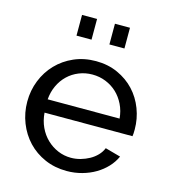

<svg xmlns="http://www.w3.org/2000/svg" viewBox="-110 -814 810 913"><g transform="rotate(15 295.5 -358.0)"><path d="M181 -624V-726H255V-624ZM343 -624V-726H417V-624ZM302 10Q243 10 194 -11.5Q145 -33 110 -70Q75 -107 55.5 -156.5Q36 -206 36 -261Q36 -316 55.5 -365Q75 -414 110.5 -451Q146 -488 195 -509.5Q244 -531 303 -531Q362 -531 410.5 -509Q459 -487 493 -450.5Q527 -414 545.5 -365.5Q564 -317 564 -265Q564 -254 563.5 -245Q563 -236 562 -231H129Q132 -192 147 -160Q162 -128 186 -105Q210 -82 240.5 -69Q271 -56 305 -56Q329 -56 352 -62.5Q375 -69 395 -80Q415 -91 430.5 -107Q446 -123 454 -143L530 -122Q517 -93 494.5 -69Q472 -45 442.5 -27.5Q413 -10 377 0Q341 10 302 10ZM481 -296Q478 -333 462.5 -364.5Q447 -396 423.5 -418Q400 -440 369 -452.5Q338 -465 303 -465Q268 -465 237 -452.5Q206 -440 182.5 -417.5Q159 -395 144.5 -364Q130 -333 127 -296Z"/></g></svg>

Font: Boldmen Medium
Style: Regular
Weight: 400
Designer: Matt McInerney, Pablo Impallari, Rodrigo Fuenzalida
Foundry: LIVING CONCEPT
Version: Version 1.000